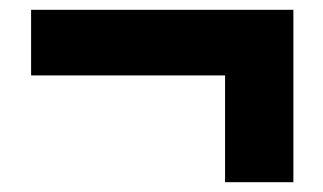

<svg xmlns="http://www.w3.org/2000/svg" viewBox="-20 -467 660 392"><path d="M439.5 -95V-313H43.5V-447H579V-95Z"/></svg>

Font: Encode Sans Condensed ExtraBold
Style: Regular
Weight: 800
Width: 3
Designer: Multiple Designers
Foundry: Impallari Type
Version: Version 2.000